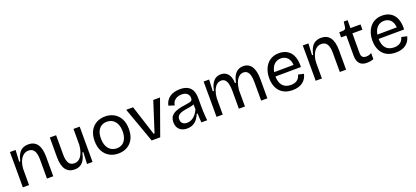

<svg xmlns="http://www.w3.org/2000/svg" viewBox="39 -1630 5718 2640"><g transform="rotate(-20 2897.5 -310.0)"><path d="M77 0V-315L76 -517H159L150 -347H165Q179 -410 202.5 -450.5Q226 -491 262.5 -510.5Q299 -530 348 -530Q434 -530 478 -468.5Q522 -407 522 -284V0H430V-277Q430 -365 403 -407Q376 -449 322 -449Q275 -449 241 -418.5Q207 -388 188.5 -338Q170 -288 168 -228V0Z M834 13Q748 13 704 -47.5Q660 -108 660 -229V-517H752V-236Q752 -151 777.5 -109.5Q803 -68 860 -68Q891 -68 916 -83Q941 -98 959.5 -126.5Q978 -155 990 -194.5Q1002 -234 1006 -282V-517H1097V-220V0H1016L1024 -170H1009Q997 -107 973.5 -66.5Q950 -26 915 -6.5Q880 13 834 13Z M1473 13Q1399 13 1342.5 -19.5Q1286 -52 1254 -112.5Q1222 -173 1222 -261Q1222 -351 1255.5 -410.5Q1289 -470 1345.5 -500Q1402 -530 1471 -530Q1542 -530 1599 -498.5Q1656 -467 1689 -406.5Q1722 -346 1722 -257Q1722 -167 1689 -107Q1656 -47 1599.5 -17Q1543 13 1473 13ZM1476 -62Q1524 -62 1558.5 -85Q1593 -108 1611.5 -151.5Q1630 -195 1630 -254Q1630 -315 1610.5 -359.5Q1591 -404 1555 -428.5Q1519 -453 1469 -453Q1422 -453 1387 -430.5Q1352 -408 1333.5 -365.5Q1315 -323 1315 -263Q1315 -169 1358.5 -115.5Q1402 -62 1476 -62Z M1962 0 1777 -516H1878L2019 -77H2032L2173 -516H2272L2087 0Z M2478 13Q2435 13 2401 -3Q2367 -19 2347.5 -52Q2328 -85 2328 -134Q2328 -172 2341.5 -200Q2355 -228 2383.5 -248Q2412 -268 2457 -281Q2502 -294 2565 -302Q2603 -308 2627 -313Q2651 -318 2661.5 -329Q2672 -340 2672 -363Q2672 -401 2645.5 -427.5Q2619 -454 2564 -454Q2535 -454 2505 -444Q2475 -434 2453 -410Q2431 -386 2425 -344L2341 -371Q2349 -409 2367.5 -438Q2386 -467 2415 -488Q2444 -509 2482.5 -519.5Q2521 -530 2567 -530Q2632 -530 2675.5 -508Q2719 -486 2741 -440.5Q2763 -395 2763 -324V-211Q2763 -179 2764 -142.5Q2765 -106 2768 -69Q2771 -32 2774 0H2689Q2687 -33 2685 -66Q2683 -99 2682 -132H2669Q2655 -94 2630 -60.5Q2605 -27 2567 -7Q2529 13 2478 13ZM2504 -61Q2527 -61 2550 -68.5Q2573 -76 2596 -92.5Q2619 -109 2638.5 -135Q2658 -161 2674 -197L2673 -291L2700 -287Q2684 -271 2657.5 -262.5Q2631 -254 2599 -249.5Q2567 -245 2535 -239Q2503 -233 2476.5 -223Q2450 -213 2433.5 -194Q2417 -175 2417 -142Q2417 -102 2441.5 -81.5Q2466 -61 2504 -61Z M2911 0V-314L2910 -517H2991L2983 -347H2999Q3011 -409 3033.5 -449.5Q3056 -490 3088.5 -510Q3121 -530 3164 -530Q3213 -530 3245 -505.5Q3277 -481 3292.5 -440Q3308 -399 3308 -350H3323Q3334 -409 3356.5 -449Q3379 -489 3413.5 -509.5Q3448 -530 3493 -530Q3532 -530 3562.5 -514Q3593 -498 3613.5 -467Q3634 -436 3644.5 -389.5Q3655 -343 3655 -283V0H3564V-271Q3564 -331 3553 -370Q3542 -409 3520.5 -428Q3499 -447 3466 -447Q3428 -447 3398.5 -421Q3369 -395 3351 -348.5Q3333 -302 3327 -242V0H3238V-263Q3238 -325 3227 -366Q3216 -407 3194.5 -427Q3173 -447 3140 -447Q3100 -447 3070.5 -419.5Q3041 -392 3023.5 -344.5Q3006 -297 3002 -238V0Z M4024 13Q3963 13 3916 -5.5Q3869 -24 3837.5 -59Q3806 -94 3789.5 -142.5Q3773 -191 3773 -250Q3773 -311 3789.5 -362Q3806 -413 3836.5 -450.5Q3867 -488 3912.5 -509Q3958 -530 4016 -530Q4067 -530 4109 -512.5Q4151 -495 4180.5 -460Q4210 -425 4224.5 -371.5Q4239 -318 4236 -247L3831 -244V-306L4180 -309L4150 -267Q4154 -329 4138 -370Q4122 -411 4090 -432Q4058 -453 4016 -453Q3969 -453 3934.5 -429Q3900 -405 3881 -360Q3862 -315 3862 -251Q3862 -159 3903.5 -110.5Q3945 -62 4025 -62Q4057 -62 4081 -70Q4105 -78 4121 -91.5Q4137 -105 4147.5 -123.5Q4158 -142 4163 -163L4244 -145Q4235 -108 4217 -79Q4199 -50 4171.5 -29.5Q4144 -9 4107 2Q4070 13 4024 13Z M4362 0V-315L4361 -517H4444L4435 -347H4450Q4464 -410 4487.5 -450.5Q4511 -491 4547.5 -510.5Q4584 -530 4633 -530Q4719 -530 4763 -468.5Q4807 -407 4807 -284V0H4715V-277Q4715 -365 4688 -407Q4661 -449 4607 -449Q4560 -449 4526 -418.5Q4492 -388 4473.5 -338Q4455 -288 4453 -228V0Z M5112 10Q5041 10 5005.5 -29Q4970 -68 4970 -148V-441H4894L4895 -516H4941Q4967 -517 4978.5 -526Q4990 -535 4993 -557L5003 -633H5059V-517H5206V-440H5059V-150Q5059 -110 5077.5 -92.5Q5096 -75 5130 -75Q5149 -75 5169.5 -80Q5190 -85 5209 -99V-8Q5181 2 5156.5 6Q5132 10 5112 10Z M5534 13Q5473 13 5426 -5.5Q5379 -24 5347.5 -59Q5316 -94 5299.5 -142.5Q5283 -191 5283 -250Q5283 -311 5299.5 -362Q5316 -413 5346.5 -450.5Q5377 -488 5422.5 -509Q5468 -530 5526 -530Q5577 -530 5619 -512.5Q5661 -495 5690.5 -460Q5720 -425 5734.5 -371.5Q5749 -318 5746 -247L5341 -244V-306L5690 -309L5660 -267Q5664 -329 5648 -370Q5632 -411 5600 -432Q5568 -453 5526 -453Q5479 -453 5444.5 -429Q5410 -405 5391 -360Q5372 -315 5372 -251Q5372 -159 5413.5 -110.5Q5455 -62 5535 -62Q5567 -62 5591 -70Q5615 -78 5631 -91.5Q5647 -105 5657.5 -123.5Q5668 -142 5673 -163L5754 -145Q5745 -108 5727 -79Q5709 -50 5681.5 -29.5Q5654 -9 5617 2Q5580 13 5534 13Z"/></g></svg>

Font: Bricolage Grotesque 20pt
Style: Regular
Weight: 400
Version: Version 1.001;gftools[0.9.33.dev8+g029e19f]